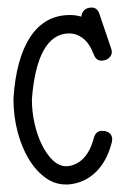

<svg xmlns="http://www.w3.org/2000/svg" viewBox="-20 -486 341 514"><path d="M197.8 -441.4C188.3 -444.3 178.2 -445.8 167.5 -445.8C122.6 -445.8 87.2 -426.4 61.5 -387.7C35.8 -349 20.7 -293.9 16.1 -222.7V-220.2C16.1 -190.3 19.7 -161.5 26.9 -134C34 -106.5 43.9 -82.3 56.4 -61.3C68.9 -40.3 83.7 -23.5 100.6 -11C117.5 1.5 135.7 7.8 155.3 7.8H163.6C192.2 5.2 216.6 -5.9 236.6 -25.4C256.6 -44.9 270.8 -71.5 279.3 -105C279.6 -106.6 279.9 -108.2 280 -109.6C280.2 -111.1 280.3 -112.5 280.3 -113.8C280.3 -120 278 -125.2 273.4 -129.4C268.9 -133.6 261.9 -135.7 252.4 -135.7C242 -135.7 235 -129.6 231.4 -117.2C225.3 -93.8 216.1 -75.6 203.9 -62.7C191.7 -49.9 177.1 -42.6 160.2 -41H156.2C143.9 -41.3 132.2 -46.7 121.3 -57.1C110.4 -67.5 100.8 -81.1 92.5 -97.7C84.2 -114.3 77.6 -133.1 72.8 -154.3C67.9 -175.5 65.4 -197.1 65.4 -219.2V-219.7C67.4 -247.7 71 -272.7 76.2 -294.7C81.4 -316.7 88.1 -335.2 96.4 -350.3C104.7 -365.5 114.6 -377 126 -384.8C137.4 -392.6 150.4 -396.5 165 -396.5C178.7 -396.5 191.2 -392 202.6 -383.1C214 -374.1 223.5 -359.9 231 -340.3C235.2 -329.3 241.9 -323.7 251 -323.7C259.8 -323.7 266.7 -326.1 271.7 -330.8C276.8 -335.5 279.3 -340.7 279.3 -346.2C279.3 -350.4 278.6 -354 277.3 -356.9L246.1 -448.7C242.2 -460.1 235.4 -465.8 225.6 -465.8C216.8 -465.8 210 -463.4 205.3 -458.5C200.6 -453.6 198.1 -447.9 197.8 -441.4Z"/></svg>

Font: Nathan
Style: Regular
Weight: 400
Designer: Peter Wiegel
Foundry: Peter Wiegel
Version: Version 1.001 2009